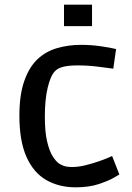

<svg xmlns="http://www.w3.org/2000/svg" viewBox="-20 -789 566 822"><path d="M304 13Q233 13 178.5 -18Q124 -49 93.5 -117Q63 -185 63 -294Q63 -383 84 -442.5Q105 -502 140.5 -535.5Q176 -569 224.5 -583Q273 -597 327 -597Q370 -597 411.5 -591Q453 -585 477 -579L465 -495Q443 -498 400 -503.5Q357 -509 312 -509Q274 -509 250.5 -503Q227 -497 215 -484Q196 -464 184 -413Q172 -362 172 -290Q172 -223 182 -182Q192 -141 205.5 -120Q219 -99 231 -90Q238 -85 251.5 -79.5Q265 -74 289 -74Q316 -74 346 -81.5Q376 -89 402 -98Q428 -107 444 -114Q460 -121 460 -121L491 -42Q491 -42 468 -28.5Q445 -15 403 -1Q361 13 304 13ZM254 -677V-769H374V-677Z"/></svg>

Font: Ruda SemiBold
Style: Regular
Weight: 600
Designer: Mariela Monsalve and Angelina Sanchez
Foundry: Mariela Monsalve and Angelina Sanchez
Version: Version 2.001